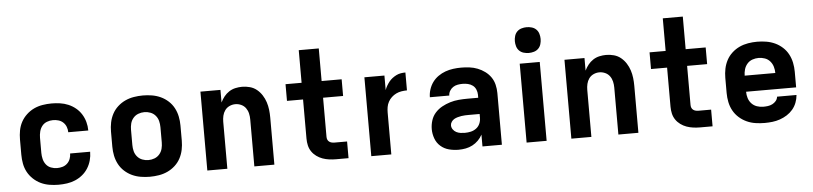

<svg xmlns="http://www.w3.org/2000/svg" viewBox="-45 -1004 5340 1261"><g transform="rotate(-5 2625.0 -373.5)"><path d="M298 8Q268 8 238 3Q208 -2 181.5 -14.5Q155 -27 132.5 -48Q110 -69 96 -95Q82 -121 76.5 -150.5Q71 -180 71 -210V-310Q71 -340 76.5 -369.5Q82 -399 96 -425Q110 -451 132.5 -472Q155 -493 181.5 -505.5Q208 -518 238 -523Q268 -528 298 -528Q326 -528 354 -524Q382 -520 408 -509Q434 -498 456 -480Q478 -462 493 -438Q508 -414 515.5 -386.5Q523 -359 523 -331V-330H391Q391 -348 384.5 -365.5Q378 -383 364.5 -395.5Q351 -408 333.5 -413Q316 -418 298 -418Q277 -418 257.5 -410.5Q238 -403 225.5 -387Q213 -371 208 -350.5Q203 -330 203 -310V-210Q203 -190 208 -169.5Q213 -149 225.5 -133Q238 -117 257.5 -109.5Q277 -102 298 -102Q316 -102 333.5 -107Q351 -112 364.5 -124.5Q378 -137 384.5 -154.5Q391 -172 391 -190H523V-189Q523 -161 515.5 -133.5Q508 -106 493 -82Q478 -58 456 -40Q434 -22 408 -11Q382 0 354 4Q326 8 298 8Z M900 8Q870 8 840 3Q810 -2 783 -14.5Q756 -27 733.5 -47.5Q711 -68 697 -94.5Q683 -121 677 -150.5Q671 -180 671 -210V-310Q671 -340 677 -369.5Q683 -399 697 -425.5Q711 -452 733.5 -472.5Q756 -493 783 -505.5Q810 -518 840 -523Q870 -528 900 -528Q930 -528 960 -523Q990 -518 1017 -505.5Q1044 -493 1066.5 -472.5Q1089 -452 1103 -425.5Q1117 -399 1123 -369.5Q1129 -340 1129 -310V-210Q1129 -180 1123 -150.5Q1117 -121 1103 -94.5Q1089 -68 1066.5 -47.5Q1044 -27 1017 -14.5Q990 -2 960 3Q930 8 900 8ZM900 -102Q921 -102 940.5 -109.5Q960 -117 973.5 -133Q987 -149 992 -169Q997 -189 997 -210V-310Q997 -331 992 -351Q987 -371 973.5 -387Q960 -403 940.5 -410.5Q921 -418 900 -418Q879 -418 859.5 -410.5Q840 -403 826.5 -387Q813 -371 808 -351Q803 -331 803 -310V-210Q803 -189 808 -169Q813 -149 826.5 -133Q840 -117 859.5 -109.5Q879 -102 900 -102Z M1279 0V-520H1411V-437Q1421 -458 1435 -475.5Q1449 -493 1468 -505.5Q1487 -518 1509.5 -523Q1532 -528 1554 -528Q1580 -528 1605.5 -521Q1631 -514 1651 -497.5Q1671 -481 1685 -459Q1699 -437 1707 -412.5Q1715 -388 1718 -362Q1721 -336 1721 -310V0H1589V-310Q1589 -330 1584.5 -349.5Q1580 -369 1568.5 -385Q1557 -401 1538.5 -409.5Q1520 -418 1500 -418Q1480 -418 1461.5 -409.5Q1443 -401 1431.5 -385Q1420 -369 1415.5 -349.5Q1411 -330 1411 -310V0Z M2127 0Q2105 0 2082.5 -3Q2060 -6 2039 -13.5Q2018 -21 1999.5 -34.5Q1981 -48 1968.5 -66.5Q1956 -85 1951 -107Q1946 -129 1946 -152V-410H1840V-520H1946V-735H2078V-520H2210V-410H2078V-152Q2078 -142 2081.5 -133.5Q2085 -125 2092.5 -119.5Q2100 -114 2109 -112Q2118 -110 2127 -110H2210V0Z M2360 0V-520H2492V-424Q2497 -439 2505 -452.5Q2513 -466 2522.5 -478Q2532 -490 2544.5 -499.5Q2557 -509 2571 -516Q2585 -523 2600.5 -525.5Q2616 -528 2631 -528V-410Q2613 -410 2594.5 -407Q2576 -404 2559.5 -396Q2543 -388 2529.5 -375.5Q2516 -363 2507 -346.5Q2498 -330 2495 -312Q2492 -294 2492 -276V0Z M2935 8Q2903 8 2872 0Q2841 -8 2817 -29Q2793 -50 2782 -80.5Q2771 -111 2771 -142Q2771 -171 2780 -199.5Q2789 -228 2808.5 -249.5Q2828 -271 2853.5 -285Q2879 -299 2907 -307.5Q2935 -316 2964 -318.5Q2993 -321 3022 -321H3093V-341Q3093 -358 3086 -375Q3079 -392 3065 -402.5Q3051 -413 3033.5 -417Q3016 -421 2998 -421Q2982 -421 2965.5 -418Q2949 -415 2935.5 -406Q2922 -397 2913.5 -382.5Q2905 -368 2905 -352H2777Q2777 -378 2785.5 -404Q2794 -430 2809.5 -451Q2825 -472 2847 -487.5Q2869 -503 2894 -512Q2919 -521 2945.5 -524.5Q2972 -528 2998 -528Q3026 -528 3053.5 -524.5Q3081 -521 3106.5 -511Q3132 -501 3154.5 -484.5Q3177 -468 3192.5 -445.5Q3208 -423 3214.5 -395.5Q3221 -368 3221 -341V0H3093V-78Q3082 -57 3065 -40Q3048 -23 3027 -12Q3006 -1 2982.5 3.5Q2959 8 2935 8ZM2986 -99Q3006 -99 3025.5 -103.5Q3045 -108 3061 -120Q3077 -132 3085 -150.5Q3093 -169 3093 -189V-214H3022Q3010 -214 2997 -213.5Q2984 -213 2972 -211Q2960 -209 2947.5 -205.5Q2935 -202 2924.5 -196Q2914 -190 2906.5 -179Q2899 -168 2899 -156Q2899 -141 2908 -128.5Q2917 -116 2930 -109.5Q2943 -103 2957.5 -101Q2972 -99 2986 -99Z M3384 0V-520H3516V0ZM3450 -585Q3433 -585 3416 -590Q3399 -595 3387 -607Q3375 -619 3370 -636Q3365 -653 3365 -670Q3365 -687 3370 -704Q3375 -721 3387 -733Q3399 -745 3416 -750Q3433 -755 3450 -755Q3467 -755 3484 -750Q3501 -745 3513 -733Q3525 -721 3530 -704Q3535 -687 3535 -670Q3535 -653 3530 -636Q3525 -619 3513 -607Q3501 -595 3484 -590Q3467 -585 3450 -585Z M3679 0V-520H3811V-437Q3821 -458 3835 -475.5Q3849 -493 3868 -505.5Q3887 -518 3909.5 -523Q3932 -528 3954 -528Q3980 -528 4005.5 -521Q4031 -514 4051 -497.5Q4071 -481 4085 -459Q4099 -437 4107 -412.5Q4115 -388 4118 -362Q4121 -336 4121 -310V0H3989V-310Q3989 -330 3984.5 -349.5Q3980 -369 3968.5 -385Q3957 -401 3938.5 -409.5Q3920 -418 3900 -418Q3880 -418 3861.5 -409.5Q3843 -401 3831.5 -385Q3820 -369 3815.5 -349.5Q3811 -330 3811 -310V0Z M4527 0Q4505 0 4482.5 -3Q4460 -6 4439 -13.5Q4418 -21 4399.5 -34.5Q4381 -48 4368.5 -66.5Q4356 -85 4351 -107Q4346 -129 4346 -152V-410H4240V-520H4346V-735H4478V-520H4610V-410H4478V-152Q4478 -142 4481.5 -133.5Q4485 -125 4492.5 -119.5Q4500 -114 4509 -112Q4518 -110 4527 -110H4610V0Z M4953 8Q4923 8 4893 3.5Q4863 -1 4835.5 -13.5Q4808 -26 4785 -46.5Q4762 -67 4747.5 -93.5Q4733 -120 4727 -150Q4721 -180 4721 -210V-310Q4721 -340 4727 -369.5Q4733 -399 4747 -425.5Q4761 -452 4783.5 -472.5Q4806 -493 4833 -505.5Q4860 -518 4890 -523Q4920 -528 4950 -528Q4980 -528 5010 -523Q5040 -518 5067 -505.5Q5094 -493 5116.5 -472.5Q5139 -452 5153 -425.5Q5167 -399 5173 -369.5Q5179 -340 5179 -310V-207H4849Q4849 -185 4855.5 -164.5Q4862 -144 4876.5 -128.5Q4891 -113 4911.5 -106Q4932 -99 4953 -99Q4968 -99 4983.5 -101Q4999 -103 5013 -110Q5027 -117 5037 -129Q5047 -141 5049 -157H5177Q5175 -131 5165.5 -106.5Q5156 -82 5139.5 -62.5Q5123 -43 5101 -29Q5079 -15 5054.5 -6.5Q5030 2 5004.5 5Q4979 8 4953 8ZM4849 -313H5051Q5051 -334 5045 -354.5Q5039 -375 5025 -391Q5011 -407 4991 -414Q4971 -421 4950 -421Q4929 -421 4909 -414Q4889 -407 4875 -391Q4861 -375 4855 -354.5Q4849 -334 4849 -313Z"/></g></svg>

Font: Iosevka Aile Extrabold
Style: Regular
Weight: 800
Designer: Belleve Invis
Foundry: Belleve Invis
Version: Version 27.3.5; ttfautohint (v1.8.4)